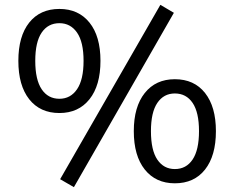

<svg xmlns="http://www.w3.org/2000/svg" viewBox="-20 -750 970 795"><path d="M286 25 229 -8 644 -730 700 -697ZM226 -282Q146 -282 101 -339Q56 -396 56 -498Q56 -600 101 -656.5Q146 -713 226 -713Q305 -713 350.5 -656.5Q396 -600 396 -498Q396 -396 350.5 -339Q305 -282 226 -282ZM226 -341Q272 -341 299 -380.5Q326 -420 326 -498Q326 -576 299 -615Q272 -654 226 -654Q179 -654 152.5 -615Q126 -576 126 -498Q126 -420 152.5 -380.5Q179 -341 226 -341ZM704 9Q625 9 579.5 -48Q534 -105 534 -207Q534 -308 579.5 -365Q625 -422 704 -422Q784 -422 829 -365Q874 -308 874 -207Q874 -105 829 -48Q784 9 704 9ZM704 -50Q751 -50 777.5 -89.5Q804 -129 804 -207Q804 -285 777.5 -324Q751 -363 704 -363Q658 -363 631.5 -324Q605 -285 605 -207Q605 -128 631.5 -89Q658 -50 704 -50Z"/></svg>

Font: Nunito Sans
Style: Regular
Weight: 400
Designer: Vernon Adams
Foundry: Vernon Adams
Version: Version 3.101; ttfautohint (v1.8.4.7-5d5b);gftools[0.9.27]